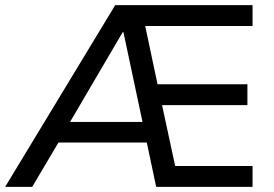

<svg xmlns="http://www.w3.org/2000/svg" viewBox="-36 -725 1062 745"><path d="M-16 0 411 -705H944V-624H494L520 -659L581 -371L540 -398H924V-317H556L587 -344L651 -47L609 -81H944V0H570L527 -203L561 -172H169L208 -201L89 0ZM440 -600 223 -230 210 -252H539L522 -228L443 -600Z"/></svg>

Font: Nunito Sans 12pt ExtraLight 10pt Medium
Style: Regular
Weight: 500
Version: Version 3.101;gftools[0.9.27]